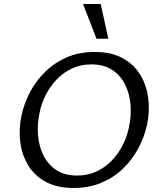

<svg xmlns="http://www.w3.org/2000/svg" viewBox="-20 -927 788 957"><path d="M347 10Q265 10 208.5 -20.5Q152 -51 120.5 -103Q89 -155 81 -219.5Q73 -284 87 -351Q100 -412 130 -468.5Q160 -525 206 -570Q252 -615 313.5 -641.5Q375 -668 452 -668Q535 -668 591.5 -637Q648 -606 679.5 -553.5Q711 -501 719 -436.5Q727 -372 713 -306Q700 -245 669.5 -188Q639 -131 593 -86.5Q547 -42 485 -16Q423 10 347 10ZM364 -52Q418 -52 461.5 -72.5Q505 -93 537.5 -127Q570 -161 592 -204.5Q614 -248 623 -294Q635 -350 630.5 -405Q626 -460 603.5 -505.5Q581 -551 539.5 -578.5Q498 -606 435 -606Q382 -606 338.5 -585.5Q295 -565 262.5 -531Q230 -497 208 -453.5Q186 -410 177 -364Q165 -308 169.5 -253Q174 -198 196.5 -152.5Q219 -107 260.5 -79.5Q302 -52 364 -52ZM461 -734 394 -907H482L520 -734Z"/></svg>

Font: Ysabeau Office Medium
Style: Italic
Weight: 500
Italic angle: -12°
Designer: Christian Thalmann (Catharsis Fonts)
Version: Version 2.001;gftools[0.9.30]; featfreeze: tnum,lnum,ss02